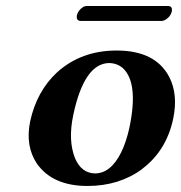

<svg xmlns="http://www.w3.org/2000/svg" viewBox="-20 -613 606 643"><path d="M522.5 -543H248.5Q234.9 -544.4 237.3 -561Q241.2 -578.6 258.8 -589.8Q264.6 -592.8 269 -592.8H544.9Q557.6 -591.3 555.7 -576.2Q551.8 -557.1 532.7 -545.9Q526.9 -543.5 522.5 -543ZM345.2 -401.9Q262.2 -400.4 225.6 -229Q207 -142.1 231.9 -81.5Q253.4 -33.2 297.9 -32.2Q351.1 -32.2 386.2 -103.5Q402.8 -137.7 413.1 -184.1Q444.8 -334 392.1 -384.3Q372.6 -401.4 345.2 -401.9ZM81.1 -207Q103 -307.1 170.4 -370.1Q251.5 -443.8 370.6 -443.8Q500 -443.8 546.4 -356Q577.1 -296.9 560.1 -215.8Q537.6 -109.4 458 -48.8Q456.5 -47.9 456.1 -46.9Q379.4 9.8 272.9 9.8Q156.7 9.8 104 -64.5Q64 -123.5 81.1 -207Z"/></svg>

Font: Linux Libertine Slanted O
Style: Bold Slanted
Weight: 700
Designer: Philipp H. Poll
Foundry: Philipp H. Poll
Version: Version 5.0.0